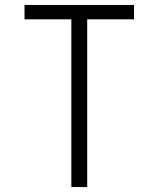

<svg xmlns="http://www.w3.org/2000/svg" viewBox="-20 -755 640 775"><path d="M268 0V-677H79V-735H521V-677H332V0Z"/></svg>

Font: Iosevka Custom Light Extended
Style: Regular
Weight: 300
Width: 7
Monospace: yes
Designer: Belleve Invis
Foundry: Belleve Invis
Version: Version 11.2.4; ttfautohint (v1.8.4)